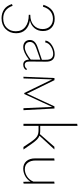

<svg xmlns="http://www.w3.org/2000/svg" viewBox="725 -1478 1042 2533"><g transform="rotate(90 1246.5 -212.0)"><path d="M251 -85Q330 -72 374.5 -25Q419 22 419 97Q419 180 364 234.5Q309 289 221 289Q157 289 107 256.5Q57 224 34 152L57 143Q101 267 224 267Q302 267 347.5 220Q393 173 393 101Q393 21 335.5 -24.5Q278 -70 176 -70V-90Q263 -90 313.5 -135Q364 -180 364 -253Q364 -315 326.5 -352Q289 -389 228 -389Q172 -389 130 -356Q88 -323 69 -257L44 -263Q90 -412 229 -412Q302 -412 346 -370Q390 -328 390 -257Q390 -192 352.5 -146Q315 -100 251 -85Z M891 -47 905 -36Q882 3 833 3Q772 3 767 -73Q668 3 601 3Q559 3 533.5 -20.5Q508 -44 508 -85Q508 -155 604 -187L769 -243V-293Q772 -392 691 -392Q644 -392 596 -363Q548 -334 540 -287L515 -290Q523 -342 579.5 -377Q636 -412 695 -412Q796 -412 794 -295L792 -84Q790 -17 837 -17Q870 -17 891 -47ZM534 -87Q534 -54 554 -36Q574 -18 608 -18Q668 -18 767 -96L768 -223L612 -168Q534 -141 534 -87Z M1434 0H1408L1391 -379L1221 -11H1207L1028 -379L1015 0H993L1010 -409H1038L1216 -46L1384 -409H1412Z M1877 -110 1953 0H1919L1852 -100Q1812 -158 1780.5 -178.5Q1749 -199 1697 -199H1641V0H1614V-709L1641 -713V-221H1704Q1731 -221 1750 -217L1917 -408H1952L1771 -211Q1798 -201 1822 -177.5Q1846 -154 1877 -110Z M2376 -406 2403 -410V-2L2379 2L2377 -93Q2347 -45 2300 -21Q2253 3 2205 3Q2143 3 2106.5 -39Q2070 -81 2070 -155V-406L2098 -410V-162Q2098 -94 2128.5 -56Q2159 -18 2213 -18Q2260 -18 2306 -46Q2352 -74 2376 -130Z"/></g></svg>

Font: EauTestInfant Extralight
Style: Regular
Weight: 250
Designer: Christian Thalmann (Catharsis Fonts)
Version: Version 0.001;PS 000.001;hotconv 1.0.88;makeotf.lib2.5.64775